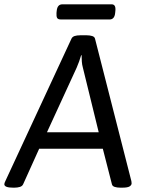

<svg xmlns="http://www.w3.org/2000/svg" viewBox="-33 -865 666 887"><path d="M249 -775Q235 -775 231 -782Q227 -789 228 -805L229 -815Q232 -845 255 -845H483Q503 -845 500 -815L499 -805Q496 -775 473 -775ZM28 2Q-13 2 -13 -14Q-13 -19 -8 -29L297 -686Q301 -695 311.5 -698.5Q322 -702 338 -702H367Q382 -702 393 -698.5Q404 -695 406 -686L574 -28Q575 -24 575 -18Q575 -10 566 -4Q557 2 531 2H523Q508 2 497 -1.5Q486 -5 484 -14L442 -178H148L74 -14Q70 -5 59 -1.5Q48 2 33 2ZM184 -254H423L350 -552Q346 -566 345 -581Q344 -596 344 -610H342Q338 -596 332.5 -581Q327 -566 321 -552Z"/></svg>

Font: Asap
Style: Italic
Weight: 400
Italic angle: -6°
Designer: Pablo Cosgaya
Foundry: Omnibus-Type
Version: Version 3.001; ttfautohint (v1.8.3)